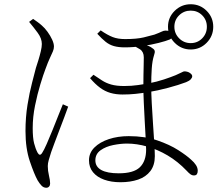

<svg xmlns="http://www.w3.org/2000/svg" viewBox="-20 -828 1040 904"><path d="M547 30Q504 30 470.5 18Q437 6 418 -17Q399 -40 399 -73Q399 -108 424.5 -133.5Q450 -159 492.5 -173Q535 -187 586 -187Q662 -187 720.5 -167Q779 -147 819.5 -121Q860 -95 880 -76Q894 -64 902.5 -51Q911 -38 911 -24Q911 -14 907 -8Q903 -2 893 -2Q884 -2 876 -8Q868 -14 859 -24Q817 -68 769.5 -96Q722 -124 673 -138Q624 -152 578 -152Q548 -152 513 -145Q478 -138 453.5 -120.5Q429 -103 429 -73Q429 -43 457 -27.5Q485 -12 539 -12Q609 -12 638.5 -40.5Q668 -69 668 -124Q668 -139 666 -175Q664 -211 661.5 -256Q659 -301 657 -345.5Q655 -390 655 -423Q655 -449 655.5 -475Q656 -501 656.5 -523Q657 -545 657 -558Q657 -584 639 -596Q621 -608 606 -612L635 -625Q650 -622 661 -618.5Q672 -615 681 -611Q690 -607 699 -600Q707 -595 708.5 -588Q710 -581 705 -567Q697 -542 694.5 -505.5Q692 -469 692 -422Q692 -390 694.5 -342Q697 -294 700.5 -244Q704 -194 706.5 -153Q709 -112 709 -93Q709 -50 688 -22.5Q667 5 630.5 17.5Q594 30 547 30ZM198 56Q185 56 175.5 46Q166 36 157 21Q141 -8 120.5 -68.5Q100 -129 100 -211Q100 -276 109.5 -334.5Q119 -393 131 -438.5Q143 -484 149 -508Q154 -523 160.5 -544Q167 -565 172 -586Q177 -607 177 -621Q177 -647 157.5 -673.5Q138 -700 117 -725L136 -739Q146 -732 156.5 -724.5Q167 -717 177 -708Q191 -696 204 -678Q217 -660 225.5 -641.5Q234 -623 234 -609Q234 -598 229 -586Q224 -574 215 -555Q206 -536 194 -503Q184 -477 170 -431Q156 -385 145 -331Q134 -277 134 -225Q134 -179 140.5 -153.5Q147 -128 157 -109Q162 -100 167.5 -99.5Q173 -99 179 -109Q187 -121 200 -150.5Q213 -180 227.5 -216Q242 -252 255 -285Q268 -318 276 -337L301 -326Q294 -306 282.5 -275.5Q271 -245 258.5 -212.5Q246 -180 236 -153Q226 -126 221 -112Q214 -90 209.5 -74.5Q205 -59 205 -46Q205 -24 210.5 -1.5Q216 21 216 36Q216 45 211 50.5Q206 56 198 56ZM557 -383Q526 -383 500 -390.5Q474 -398 451 -415Q428 -432 404 -460L420 -476Q441 -462 460 -449.5Q479 -437 503.5 -430Q528 -423 565 -423Q599 -423 630 -427.5Q661 -432 678 -435Q719 -443 752 -454Q785 -465 807 -474Q828 -483 836 -487.5Q844 -492 848 -492Q854 -492 860.5 -490.5Q867 -489 872.5 -485.5Q878 -482 881.5 -478Q885 -474 885 -469Q885 -462 878 -454.5Q871 -447 856 -441Q822 -428 771.5 -414.5Q721 -401 677 -394Q646 -389 617.5 -386Q589 -383 557 -383ZM567 -605Q538 -605 516.5 -611Q495 -617 477 -631.5Q459 -646 438 -669L454 -685Q486 -663 510.5 -653.5Q535 -644 569 -644Q624 -644 657 -652Q690 -660 707 -665Q731 -674 741 -679Q751 -684 759 -684Q776 -684 786 -679.5Q796 -675 796 -664Q796 -658 791.5 -652Q787 -646 779 -642Q762 -635 727 -626Q692 -617 650 -611Q608 -605 567 -605ZM878 -595Q834 -595 802.5 -626.5Q771 -658 771 -702Q771 -746 802.5 -777Q834 -808 878 -808Q922 -808 953 -777Q984 -746 984 -702Q984 -658 953 -626.5Q922 -595 878 -595ZM878 -625Q910 -625 932 -647.5Q954 -670 954 -702Q954 -734 932 -756Q910 -778 878 -778Q846 -778 823.5 -756Q801 -734 801 -702Q801 -670 823.5 -647.5Q846 -625 878 -625Z"/></svg>

Font: Noto Serif HK ExtraLight
Style: Regular
Weight: 200
Designer: Ryoko NISHIZUKA 西塚涼子 (kana & ideographs); Frank Grießhammer (Latin, Greek & Cyrillic); Wenlong ZHANG 张文龙 (bopomofo); San
Foundry: Adobe
Version: Version 2.002-H1;hotconv 1.1.0;makeotfexe 2.6.0